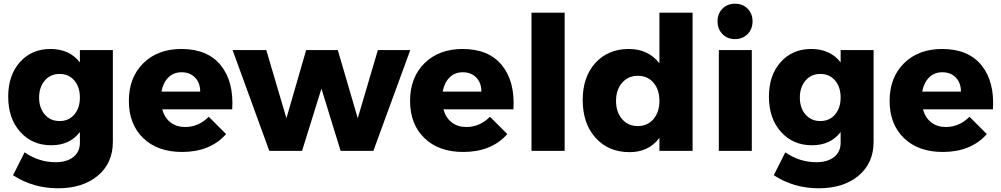

<svg xmlns="http://www.w3.org/2000/svg" viewBox="-20 -810 5376 1031"><path d="M409 -541H586V-48Q586 66 505 133.5Q424 201 292 201Q157 201 50 131L112 8Q188 61 279 61Q339 61 374 33Q409 5 409 -43V-101Q355 -30 255 -30Q153 -30 88.5 -102Q24 -174 24 -291Q24 -406 87 -476.5Q150 -547 251 -547Q353 -547 409 -475ZM409 -286Q409 -343 379 -378Q349 -413 300 -413Q251 -413 220.5 -377.5Q190 -342 190 -286Q190 -230 220.5 -195Q251 -160 300 -160Q349 -160 379 -195Q409 -230 409 -286Z M954 -547Q1094 -547 1165 -460Q1236 -373 1227 -223H851Q864 -177 896 -152.5Q928 -128 974 -128Q1046 -128 1101 -183L1194 -90Q1109 6 958 6Q826 6 749 -68.5Q672 -143 672 -268Q672 -394 749.5 -470.5Q827 -547 954 -547ZM847 -318H1055Q1055 -365 1027.5 -393.5Q1000 -422 955 -422Q912 -422 884 -394Q856 -366 847 -318Z M1229 -541H1410L1518 -175L1624 -541H1794L1901 -175L2009 -541H2183L1985 0H1809L1706 -334L1602 0H1426Z M2464 -547Q2604 -547 2675 -460Q2746 -373 2737 -223H2361Q2374 -177 2406 -152.5Q2438 -128 2484 -128Q2556 -128 2611 -183L2704 -90Q2619 6 2468 6Q2336 6 2259 -68.5Q2182 -143 2182 -268Q2182 -394 2259.5 -470.5Q2337 -547 2464 -547ZM2357 -318H2565Q2565 -365 2537.5 -393.5Q2510 -422 2465 -422Q2422 -422 2394 -394Q2366 -366 2357 -318Z M2834 -742H3012V0H2834Z M3521 -742H3699V0H3521V-70Q3464 7 3361 7Q3247 7 3178 -70Q3109 -147 3109 -273Q3109 -397 3177 -472Q3245 -547 3357 -547Q3461 -547 3521 -470ZM3521 -268Q3521 -329 3489 -366Q3457 -403 3405 -403Q3353 -403 3320.5 -365.5Q3288 -328 3288 -268Q3288 -208 3320.5 -170.5Q3353 -133 3405 -133Q3457 -133 3489 -170.5Q3521 -208 3521 -268Z M4021 -695Q4021 -654 3994.5 -627Q3968 -600 3927 -600Q3886 -600 3859.5 -627Q3833 -654 3833 -695Q3833 -737 3859.5 -763.5Q3886 -790 3927 -790Q3968 -790 3994.5 -763.5Q4021 -737 4021 -695ZM3840 -541H4017V0H3840Z M4494 -541H4671V-48Q4671 66 4590 133.5Q4509 201 4377 201Q4242 201 4135 131L4197 8Q4273 61 4364 61Q4424 61 4459 33Q4494 5 4494 -43V-101Q4440 -30 4340 -30Q4238 -30 4173.5 -102Q4109 -174 4109 -291Q4109 -406 4172 -476.5Q4235 -547 4336 -547Q4438 -547 4494 -475ZM4494 -286Q4494 -343 4464 -378Q4434 -413 4385 -413Q4336 -413 4305.5 -377.5Q4275 -342 4275 -286Q4275 -230 4305.5 -195Q4336 -160 4385 -160Q4434 -160 4464 -195Q4494 -230 4494 -286Z M5039 -547Q5179 -547 5250 -460Q5321 -373 5312 -223H4936Q4949 -177 4981 -152.5Q5013 -128 5059 -128Q5131 -128 5186 -183L5279 -90Q5194 6 5043 6Q4911 6 4834 -68.5Q4757 -143 4757 -268Q4757 -394 4834.5 -470.5Q4912 -547 5039 -547ZM4932 -318H5140Q5140 -365 5112.5 -393.5Q5085 -422 5040 -422Q4997 -422 4969 -394Q4941 -366 4932 -318Z"/></svg>

Font: Montserrat arm
Style: Bold
Weight: 700
Designer: Julieta Ulanovsky
Foundry: Julieta Ulanovsky
Version: Version 6.000;PS 006.000;hotconv 1.0.88;makeotf.lib2.5.64775